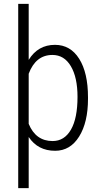

<svg xmlns="http://www.w3.org/2000/svg" viewBox="-20 -770 534 993"><path d="M435.1 -258.8Q435.1 -137.2 389.2 -63.7Q343.3 9.8 265.1 9.8Q175.8 9.8 128.4 -61.5V203.1H74.2V-750H128.4V-460.4Q176.3 -538.1 264.2 -538.1Q344.2 -538.1 389.6 -465.8Q435.1 -393.6 435.1 -266.6ZM380.9 -269Q380.9 -369.6 346.4 -427.7Q312 -485.8 251 -485.8Q165 -485.8 128.4 -388.7V-129.4Q165 -40.5 252 -40.5Q313 -40.5 346.9 -99.4Q380.9 -158.2 380.9 -269Z"/></svg>

Font: Roboto Condensed Light
Style: Regular
Weight: 300
Designer: Google
Version: Version 2.134; 2016